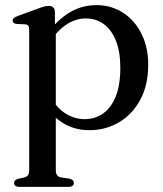

<svg xmlns="http://www.w3.org/2000/svg" viewBox="-20 -497 638 750"><path d="M194.5 -449.5V-387.5L198 -379.5V167.5Q198 180.5 203 187.2Q208 194 217.5 196L252 201Q260.5 203.5 264.5 207.5Q268.5 211.5 268.5 218Q268.5 225 263.2 229Q258 233 247 233H55.5Q45 233 40 229Q35 225 35 218Q35 212 38.8 208Q42.5 204 51 201.5L75 196Q84.5 194 89.2 187.5Q94 181 94 168V-381Q94 -391.5 90.5 -396.2Q87 -401 78.5 -402L44.5 -403.5Q36.5 -404.5 33 -408Q29.5 -411.5 29.5 -416.5Q29.5 -422.5 33.5 -426.2Q37.5 -430 48 -434L130 -464Q144.5 -469.5 153.8 -471.8Q163 -474 170 -474Q182.5 -474 188.5 -467.5Q194.5 -461 194.5 -449.5ZM175 -333 159.5 -357.5Q198 -414.5 247.8 -445.8Q297.5 -477 356.5 -477Q415 -477 460.8 -447.2Q506.5 -417.5 532.8 -364.8Q559 -312 559 -244Q559 -165 528.2 -107.8Q497.5 -50.5 445.2 -19.5Q393 11.5 329 11.5Q270.5 11.5 225 -17Q179.5 -45.5 151.5 -98.5L174.5 -122Q199.5 -77.5 234.8 -54.5Q270 -31.5 311 -31.5Q350.5 -31.5 382 -53.2Q413.5 -75 431.8 -119.5Q450 -164 450 -231.5Q450 -296 432.5 -338.8Q415 -381.5 384.8 -403.2Q354.5 -425 315.5 -425Q276.5 -425 240.8 -402Q205 -379 175 -333Z"/></svg>

Font: Fraunces 28pt
Style: Regular
Weight: 400
Version: Version 1.000;[b76b70a41]